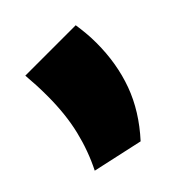

<svg xmlns="http://www.w3.org/2000/svg" viewBox="-95 -244 435 435"><g transform="rotate(-45 122.5 -27.0)"><path d="M203 -172.5Q205 -159 206.5 -143.8Q208 -128.5 208 -111Q208 -45.5 187.5 10.8Q167 67 121 117.5L0.5 91Q21.5 49.5 33 2Q44.5 -45.5 44.5 -104.5Q44.5 -122.5 43.8 -138.2Q43 -154 41.5 -172.5Z"/></g></svg>

Font: Anek Gurmukhi Medium ExtraBold
Style: Regular
Weight: 800
Version: Version 1.003